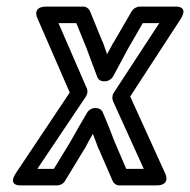

<svg xmlns="http://www.w3.org/2000/svg" viewBox="-20 -536 575 581"><path d="M93 -25 240 -244C245 -252 246 -261 243 -268L157 -466H211L243 -387C253 -359 264 -331 274 -304C277 -295 285 -290 294 -290H298C308 -290 318 -297 323 -306C337 -332 353 -362 367 -388L412 -466H462L324 -255C319 -247 319 -237 322 -230L415 -25H362L326 -109C315 -139 303 -168 291 -196C288 -204 279 -209 271 -209H267C257 -209 247 -202 243 -194C227 -167 209 -136 193 -107L143 -25ZM28 -12C1 29 45 25 45 25H153C162 25 172 20 177 11L236 -86L237 -87C245 -102 252 -116 261 -131C266 -117 273 -101 278 -86L279 -85L321 12C324 19 332 25 341 25H453C500 25 479 -13 479 -13L374 -244L527 -479C553 -520 509 -516 509 -516H402C394 -516 383 -510 378 -501L324 -408L323 -407C317 -395 311 -386 304 -372C300 -384 295 -397 291 -409L290 -410L252 -503C249 -510 241 -516 232 -516H120C74 -516 94 -479 94 -479L191 -256Z"/></svg>

Font: Falling Sky
Style: CondOuObl
Weight: 400
Designer: Paul D. Hunt
Foundry: Adobe Systems Incorporated
Version: Version 1.02